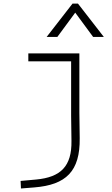

<svg xmlns="http://www.w3.org/2000/svg" viewBox="-20 -815 626 1069"><path d="M96.7 234.4 170.9 228.5C347.7 214.4 426.3 138.7 423.8 -45.9L421.9 -187.5V-517.6H137.7V-473.6H376V-170.9L377.9 -30.3C379.9 110.8 318.4 171.9 180.7 184.6L94.7 192.4ZM239.7 -609.4H299.3L398.9 -744.6L498.5 -609.4H558.1L414.1 -794.9H383.8Z"/></svg>

Font: Cascadia Mono PL ExtraLight
Style: Regular
Weight: 200
Monospace: yes
Designer: Aaron Bell
Foundry: Saja Typeworks
Version: Version 2404.023